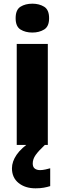

<svg xmlns="http://www.w3.org/2000/svg" viewBox="-20 -788 351 1044"><path d="M156 -768Q193 -768 220 -751.5Q247 -735 247 -689Q247 -644 220 -627.5Q193 -611 156 -611Q118 -611 91.5 -627.5Q65 -644 65 -689Q65 -735 91.5 -751.5Q118 -768 156 -768ZM240 -549V0H71V-549ZM158 101Q158 120 169 128.5Q180 137 198 137Q211 137 227 133.5Q243 130 253 127V224Q237 229 218 232.5Q199 236 173 236Q117 236 81 207Q45 178 45 127Q45 91 70 54Q95 17 154 -23L224 0Q190 32 174 54.5Q158 77 158 101Z"/></svg>

Font: Noto Sans Thai Looped ExtraBold
Style: Regular
Weight: 800
Designer: Sasikarn Vongin, Ben Mitchell
Foundry: The Fontpad Ltd
Version: Version 1.001; ttfautohint (v1.8.4.7-5d5b)